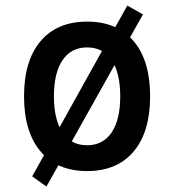

<svg xmlns="http://www.w3.org/2000/svg" viewBox="-20 -605 626 690"><path d="M147 65.4 95.7 28.8 437.5 -585 493.7 -553.2ZM293 9.8Q185.5 9.8 126 -60.5Q66.4 -130.9 66.4 -258.8Q66.4 -387.2 126 -457.3Q185.5 -527.3 293 -527.3Q400.9 -527.3 460.2 -457.3Q519.5 -387.2 519.5 -258.8Q519.5 -130.9 460.2 -60.5Q400.9 9.8 293 9.8ZM293 -83Q350.1 -83 381.1 -128.9Q412.1 -174.8 412.1 -258.8Q412.1 -343.3 381.1 -388.9Q350.1 -434.6 293 -434.6Q235.8 -434.6 204.8 -388.9Q173.8 -343.3 173.8 -258.8Q173.8 -174.8 204.8 -128.9Q235.8 -83 293 -83Z"/></svg>

Font: Cascadia Mono
Style: Regular
Weight: 400
Monospace: yes
Designer: Aaron Bell
Foundry: Saja Typeworks
Version: Version 2404.023